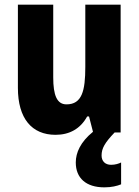

<svg xmlns="http://www.w3.org/2000/svg" viewBox="-20 -570 597 826"><path d="M417 99C417 68 431 44 473 0H499V-550H347V-282C347 -180 333 -121 266 -121C225 -121 209 -160 209 -237V-550H57V-192C57 -60 117 10 219 10C279 10 326 -16 355 -69H363L380 -3C326 41 306 87 306 129C306 196 350 236 429 236C460 236 484 230 501 223V129C491 134 476 139 458 139C432 139 417 123 417 99Z"/></svg>

Font: Noto Sans Khmer Condensed ExtraBold
Style: Regular
Weight: 800
Width: 3
Designer: Danh Hong and the Monotype Design Team
Foundry: Monotype Imaging Inc.
Version: Version 2.004